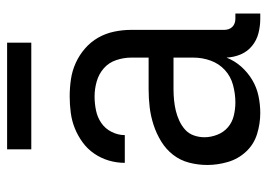

<svg xmlns="http://www.w3.org/2000/svg" viewBox="-126 -618 752 540"><g transform="rotate(-90 250.0 -348.0)"><path d="M202 8Q172 8 143 -1Q114 -10 93.5 -32Q73 -54 64.5 -83Q56 -112 56 -141Q56 -167 62.5 -192Q69 -217 84.5 -237Q100 -257 122 -270.5Q144 -284 168.5 -292Q193 -300 218 -303Q243 -306 269 -306H358V-355Q358 -376 351 -397Q344 -418 328 -432Q312 -446 291 -452Q270 -458 249 -458Q229 -458 209.5 -454Q190 -450 174 -439Q158 -428 149 -410Q140 -392 140 -373H62Q62 -396 68.5 -418Q75 -440 88 -459Q101 -478 119.5 -491.5Q138 -505 159 -513.5Q180 -522 203 -525Q226 -528 249 -528Q273 -528 297 -524.5Q321 -521 343 -511Q365 -501 383.5 -485Q402 -469 414 -448Q426 -427 431 -403Q436 -379 436 -355V-93Q436 -87 438 -81Q440 -75 444.5 -70.5Q449 -66 455 -64Q461 -62 467 -62H482V8H467Q447 8 427 3Q407 -2 391 -15Q375 -28 367 -47Q359 -66 358 -87Q349 -64 332.5 -45.5Q316 -27 295 -14.5Q274 -2 250 3Q226 8 202 8ZM232 -62Q256 -62 280.5 -68.5Q305 -75 323 -91.5Q341 -108 349.5 -131.5Q358 -155 358 -180V-236H269Q254 -236 238.5 -234.5Q223 -233 208.5 -229.5Q194 -226 180 -219.5Q166 -213 155 -203Q144 -193 139 -178.5Q134 -164 134 -149Q134 -131 141 -113Q148 -95 162 -83Q176 -71 194.5 -66.5Q213 -62 232 -62ZM100 -636V-704H400V-636Z"/></g></svg>

Font: Iosevka SS18
Style: Regular
Weight: 400
Monospace: yes
Designer: Belleve Invis
Foundry: Belleve Invis
Version: Version 25.1.1; ttfautohint (v1.8.4)